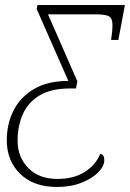

<svg xmlns="http://www.w3.org/2000/svg" viewBox="-20 -734 517 764"><path d="M207 10Q114 10 60.5 -42Q7 -94 7 -176Q7 -241 34 -294.5Q61 -348 115.5 -380Q170 -412 252 -412L126 -698L129 -714H477L451 -575H422Q423 -586 425 -598.5Q427 -611 427 -619Q430 -654 418.5 -665.5Q407 -677 359 -677H171L288 -410L282 -382H259Q183 -382 137 -354Q91 -326 70.5 -279Q50 -232 50 -174Q50 -109 92.5 -65.5Q135 -22 208 -22Q274 -22 317.5 -50Q361 -78 379 -122Q395 -119 395 -97Q395 -73 371 -48.5Q347 -24 304.5 -7Q262 10 207 10Z"/></svg>

Font: Noto Serif SemiCondensed ExtraLight
Style: Italic
Weight: 200
Width: 4
Italic angle: -12°
Designer: Monotype Design Team
Foundry: Monotype Imaging Inc.
Version: Version 2.013